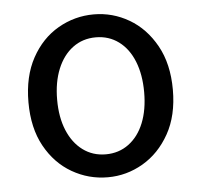

<svg xmlns="http://www.w3.org/2000/svg" viewBox="-43 -543 629 600"><g transform="rotate(-5 271.5 -243.5)"><path d="M272 12Q212 12 160 -18Q108 -48 76.5 -105Q45 -162 45 -243Q45 -324 76.5 -381.5Q108 -439 160 -469Q212 -499 272 -499Q331 -499 382.5 -469Q434 -439 466 -381.5Q498 -324 498 -243Q498 -162 466 -105Q434 -48 382.5 -18Q331 12 272 12ZM272 -60Q313 -60 344 -83Q375 -106 391.5 -147Q408 -188 408 -243Q408 -298 391.5 -339.5Q375 -381 344 -404Q313 -427 272 -427Q231 -427 200 -404Q169 -381 152 -339.5Q135 -298 135 -243Q135 -188 152 -147Q169 -106 200 -83Q231 -60 272 -60Z"/></g></svg>

Font: Assistant ExtraLight Medium
Style: Regular
Weight: 500
Version: Version 3.000